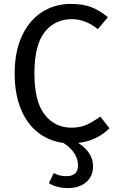

<svg xmlns="http://www.w3.org/2000/svg" viewBox="-20 -721 600 982"><path d="M380 10Q456 59 456 129Q456 180 421 210.5Q386 241 326 241Q272 241 230 216L255 164Q270 172 284.5 176Q299 180 320 180Q379 180 379 124Q379 93 360.5 63.5Q342 34 304 10Q230 0 174 -43.5Q118 -87 86.5 -164Q55 -241 55 -345Q55 -458 93 -538.5Q131 -619 196 -660Q261 -701 341 -701Q403 -701 445.5 -685Q488 -669 532 -633L480 -572Q417 -623 347 -623Q261 -623 208.5 -557Q156 -491 156 -345Q156 -203 208 -135.5Q260 -68 346 -68Q390 -68 423 -83Q456 -98 493 -125L540 -65Q513 -37 472.5 -16.5Q432 4 380 10Z"/></svg>

Font: FiraGO
Style: Regular
Weight: 400
Designer: bBox Type
Foundry: bBox Type GmbH
Version: Version 1.001;April 20, 2020;FontCreator 12.0.0.2555 64-bit